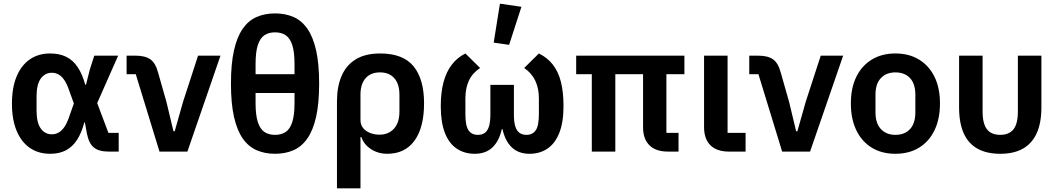

<svg xmlns="http://www.w3.org/2000/svg" viewBox="-20 -825 5753 1045"><path d="M626 -102V0H571Q518 0 491 -22Q464 -44 453 -98L442 -159H439Q424 -102 399.5 -64Q375 -26 339 -7Q303 12 253 12Q189 12 142.5 -20Q96 -52 70.5 -113Q45 -174 45 -261Q45 -348 70.5 -409Q96 -470 142.5 -502Q189 -534 253 -534Q303 -534 340 -516Q377 -498 402.5 -460Q428 -422 444 -364H448L469 -447L493 -522H623L509 -264L570 -102ZM262 -94Q282 -94 299 -103.5Q316 -113 330.5 -134Q345 -155 357 -191L382 -262L357 -331Q345 -367 330.5 -388.5Q316 -410 299 -419.5Q282 -429 262 -429Q225 -429 202 -397.5Q179 -366 179 -300V-223Q179 -157 202 -125.5Q225 -94 262 -94Z M1000 0H848L719 -421H669V-522H719Q770 -522 798.5 -502Q827 -482 841 -428L886 -270L924 -111H931L976 -270L1058 -522H1180Z M1371 -476V-421H1583V-476Q1583 -543 1570.5 -580.5Q1558 -618 1534.5 -633.5Q1511 -649 1477 -649Q1443 -649 1419.5 -633.5Q1396 -618 1383.5 -580.5Q1371 -543 1371 -476ZM1477 -752Q1533 -752 1577.5 -732.5Q1622 -713 1653 -668.5Q1684 -624 1700.5 -551Q1717 -478 1717 -370Q1717 -262 1700.5 -189Q1684 -116 1653 -71.5Q1622 -27 1577.5 -7.5Q1533 12 1477 12Q1421 12 1376.5 -7.5Q1332 -27 1301 -71.5Q1270 -116 1253.5 -189Q1237 -262 1237 -370Q1237 -478 1253.5 -551Q1270 -624 1301 -668.5Q1332 -713 1376.5 -732.5Q1421 -752 1477 -752ZM1477 -91Q1511 -91 1534.5 -106.5Q1558 -122 1570.5 -160Q1583 -198 1583 -264V-319H1371V-264Q1371 -198 1383.5 -160Q1396 -122 1419.5 -106.5Q1443 -91 1477 -91Z M1814 200V-273Q1814 -354 1839.5 -412.5Q1865 -471 1917 -502.5Q1969 -534 2049 -534Q2174 -534 2231 -464Q2288 -394 2288 -263Q2288 -131 2236 -59.5Q2184 12 2088 12Q2038 12 1999 -13.5Q1960 -39 1947 -79H1942V200ZM2046 -92Q2094 -92 2124 -124.5Q2154 -157 2154 -218V-310Q2154 -368 2126 -399.5Q2098 -431 2048 -431Q1998 -431 1970 -399.5Q1942 -368 1942 -310V-171Q1942 -146 1956 -128.5Q1970 -111 1994 -101.5Q2018 -92 2046 -92Z M2777 -363V-203Q2777 -162 2784.5 -137.5Q2792 -113 2807.5 -102Q2823 -91 2845 -91Q2879 -91 2896 -116Q2913 -141 2913 -203V-290Q2913 -344 2893.5 -385.5Q2874 -427 2833 -455L2913 -534Q2958 -512 2988 -474.5Q3018 -437 3032.5 -381Q3047 -325 3047 -247Q3047 -159 3024 -101.5Q3001 -44 2959.5 -16Q2918 12 2862 12Q2802 12 2765.5 -23Q2729 -58 2715 -122H2711Q2697 -58 2660.5 -23Q2624 12 2564 12Q2508 12 2466 -16Q2424 -44 2401.5 -101.5Q2379 -159 2379 -247Q2379 -322 2394 -378Q2409 -434 2439 -473Q2469 -512 2513 -534L2593 -455Q2551 -427 2532 -386Q2513 -345 2513 -290V-203Q2513 -141 2530 -116Q2547 -91 2581 -91Q2604 -91 2619 -102Q2634 -113 2641.5 -137.5Q2649 -162 2649 -203V-363ZM2818 -788 2751 -581 2667 -593 2701 -805Z M3607 -421V-102H3673V0H3615Q3549 0 3514.5 -34.5Q3480 -69 3480 -132V-421H3329V0H3201V-421H3116V-522H3705V-421Z M4038 -102V0H3947Q3881 0 3846.5 -34.5Q3812 -69 3812 -133V-522H3940V-102Z M4389 0H4237L4108 -421H4058V-522H4108Q4159 -522 4187.5 -502Q4216 -482 4230 -428L4275 -270L4313 -111H4320L4365 -270L4447 -522H4569Z M4853 12Q4779 12 4724.5 -21.5Q4670 -55 4640.5 -116.5Q4611 -178 4611 -262Q4611 -346 4640.5 -406.5Q4670 -467 4724.5 -500.5Q4779 -534 4853 -534Q4928 -534 4982.5 -500.5Q5037 -467 5066.5 -406.5Q5096 -346 5096 -262Q5096 -178 5066.5 -116.5Q5037 -55 4982.5 -21.5Q4928 12 4853 12ZM4853 -91Q4904 -91 4933 -122.5Q4962 -154 4962 -213V-310Q4962 -369 4933 -400Q4904 -431 4853 -431Q4804 -431 4774.5 -400Q4745 -369 4745 -310V-213Q4745 -154 4774.5 -122.5Q4804 -91 4853 -91Z M5328 -522V-217Q5328 -175 5338 -147Q5348 -119 5369.5 -105Q5391 -91 5424 -91Q5457 -91 5478.5 -105Q5500 -119 5510 -147Q5520 -175 5520 -217V-522H5648V-241Q5648 -156 5622.5 -100Q5597 -44 5547.5 -16Q5498 12 5424 12Q5350 12 5300 -16Q5250 -44 5225 -100Q5200 -156 5200 -241V-522Z"/></svg>

Font: IBM Plex Sans SemiBold
Style: Regular
Weight: 600
Designer: Mike Abbink, Paul van der Laan, Pieter van Rosmalen
Foundry: Bold Monday
Version: Version 3.201